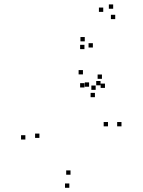

<svg xmlns="http://www.w3.org/2000/svg" viewBox="-20 -848 660 889"><path d="M542.5 -263V-283H522.5V-263ZM445.5 -453V-473H425.5V-453ZM392.5 -446.5V-466.5H372.5V-446.5ZM419.5 -398V-418H399.5V-398ZM480 -263V-283H460V-263ZM306.5 -39V-59H286.5V-39ZM162.5 -209.5V-229.5H142.5V-209.5ZM371 -443V-463H351V-443ZM423 -432V-452H403V-432ZM466 -441V-461H446V-441ZM452 -483V-503H432V-483ZM364 -503.5V-523.5H344V-503.5ZM97.5 -202V-222H77.5V-202ZM301 21.5V1.5H281V21.5ZM372.5 -656.5V-676.5H352.5V-656.5ZM458 -793V-813H438V-793ZM504 -807.5V-827.5H484V-807.5ZM513.5 -759.5V-779.5H493.5V-759.5ZM410 -628V-648H390V-628ZM371 -620.5V-640.5H351V-620.5Z"/></svg>

Font: Monaspace Radon Dots Var
Style: Regular
Weight: 400
Designer: Riley Cran and the Lettermatic Team
Version: Version 1.100 (Monaspace Radon Dots)